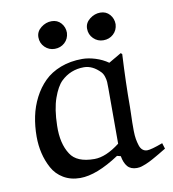

<svg xmlns="http://www.w3.org/2000/svg" viewBox="-76 -706 707 785"><g transform="rotate(-10 278.0 -314.0)"><path d="M445.8 -582Q444.3 -557.1 427.2 -541.5Q410.2 -525.9 385.7 -525.9Q361.8 -525.9 344.7 -542.7Q327.6 -559.6 327.6 -584Q327.6 -607.9 347.9 -623.8Q368.2 -639.6 391.6 -639.6Q416 -639.6 430.9 -622.6Q445.8 -605.5 445.8 -582ZM243.7 -582Q242.2 -557.1 225.1 -541.5Q208 -525.9 183.6 -525.9Q159.7 -525.9 142.6 -542.7Q125.5 -559.6 125.5 -584Q125.5 -607.9 145.8 -623.8Q166 -639.6 189.5 -639.6Q213.9 -639.6 228.8 -622.6Q243.7 -605.5 243.7 -582ZM393.1 -431.2 445.8 -461.9 451.2 -457Q444.8 -337.9 444.8 -238.8Q444.8 -229 444.1 -209.2Q443.4 -189.5 443.1 -174.3Q442.9 -159.2 443.1 -139.4Q443.4 -119.6 445.8 -105.5Q448.2 -91.3 452.4 -78.4Q456.5 -65.4 464.6 -58.6Q472.7 -51.8 483.9 -51.8Q500.5 -51.8 548.8 -69.8L556.2 -45.9Q553.2 -44.4 542.5 -37.8Q531.7 -31.2 527.6 -28.8Q523.4 -26.4 513.2 -20.5Q502.9 -14.6 497.6 -11.7Q492.2 -8.8 483.2 -4.2Q474.1 0.5 468 2.7Q461.9 4.9 454.6 7.6Q447.3 10.3 441.4 11.2Q435.5 12.2 430.2 12.2Q404.3 12.2 391.1 -3.2Q377.9 -18.6 373 -46.9L357.9 -50.8Q262.7 12.2 194.8 12.2Q155.3 12.2 125.5 -5.6Q95.7 -23.4 79.6 -53.2Q63.5 -83 55.7 -116Q47.9 -148.9 47.9 -185.1Q47.9 -228.5 56.2 -268.6Q64.5 -308.6 83 -344.7Q101.6 -380.9 128.7 -407.7Q155.8 -434.6 196.3 -450.2Q236.8 -465.8 286.1 -465.8Q311.5 -465.8 340.6 -456.8Q369.6 -447.8 393.1 -431.2ZM371.1 -99.1V-329.1Q371.1 -346.2 370.6 -355.5Q370.1 -364.7 366.2 -377.4Q362.3 -390.1 355 -397.9Q323.2 -431.2 287.1 -431.2Q231.4 -431.2 191.9 -393.1Q171.4 -373 155.5 -328.4Q139.6 -283.7 138.2 -214.8Q136.2 -140.6 166 -95.2Q191.9 -54.2 265.1 -54.2Q313 -54.2 371.1 -99.1Z"/></g></svg>

Font: Aref Ruqaa
Style: Regular
Weight: 400
Designer: Abdoulla Aref
Version: Version 0.7